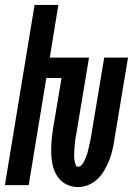

<svg xmlns="http://www.w3.org/2000/svg" viewBox="-34 -755 554 783"><path d="M284 8Q259 8 237 -3Q215 -14 201.5 -33.5Q188 -53 182 -77Q176 -101 175 -126Q174 -151 176 -176.5Q178 -202 182 -228L217 -437H155L83 0H-14L107 -735H204L169 -520H329L278 -214Q277 -207 275.5 -199.5Q274 -192 273 -184.5Q272 -177 271.5 -169.5Q271 -162 270 -154.5Q269 -147 269 -140Q269 -133 268.5 -125.5Q268 -118 268.5 -111Q269 -104 270.5 -97Q272 -90 274.5 -82.5Q277 -75 284 -75Q293 -75 299.5 -82.5Q306 -90 309.5 -98Q313 -106 316.5 -114Q320 -122 322.5 -130.5Q325 -139 326.5 -147Q328 -155 330 -163Q332 -171 334 -179.5Q336 -188 337 -196L391 -520H488L432 -183Q429 -162 424 -141Q419 -120 411 -100Q403 -80 391.5 -60.5Q380 -41 363.5 -25Q347 -9 326 -0.5Q305 8 284 8Z"/></svg>

Font: Iosevka
Style: Bold Italic
Weight: 700
Italic angle: -9°
Monospace: yes
Designer: Belleve Invis
Foundry: Belleve Invis
Version: Version 32.5.0; ttfautohint (v1.8.4)